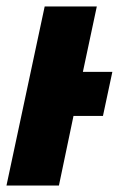

<svg xmlns="http://www.w3.org/2000/svg" viewBox="-33 -573 367 593"><path d="M105 -553H266L223 -351H314L285 -215H194L149 0H-13Z"/></svg>

Font: Noto Sans UI CondBlack
Style: Italic
Weight: 900
Width: 3
Italic angle: -12°
Designer: Monotype Design Team
Foundry: Monotype Imaging Inc.
Version: Version 1.001